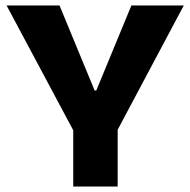

<svg xmlns="http://www.w3.org/2000/svg" viewBox="-20 -680 694 700"><path d="M247 0V-205L4 -660H197L325 -350H331L459 -660H650L409 -207V0Z"/></svg>

Font: Bricolage Grotesque 24pt ExtraBold
Style: Regular
Weight: 800
Designer: Mathieu Triay
Foundry: Atelier Triay
Version: Version 1.001;gftools[0.9.33.dev8+g029e19f]